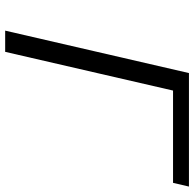

<svg xmlns="http://www.w3.org/2000/svg" viewBox="-24 -708 733 724"><g transform="rotate(90 342.0 -346.5)"><path d="M96 0 256 -693H684L670 -633H322L176 0Z"/></g></svg>

Font: Coval
Style: ExtraLight Italic
Weight: 200
Foundry: Context Ltd
Version: Version 001.000